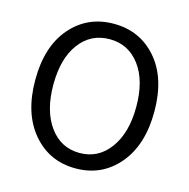

<svg xmlns="http://www.w3.org/2000/svg" viewBox="-110 -855 962 975"><g transform="rotate(15 371.0 -367.0)"><path d="M371 13Q233 13 145.5 -90Q58 -193 58 -369Q58 -545 145.5 -646Q233 -747 371 -747Q509 -747 596.5 -646Q684 -545 684 -369Q684 -193 596.5 -90Q509 13 371 13ZM371 -68Q469 -68 529 -150Q589 -232 589 -369Q589 -507 529 -586.5Q469 -666 371 -666Q272 -666 212.5 -586.5Q153 -507 153 -369Q153 -232 212.5 -150Q272 -68 371 -68Z"/></g></svg>

Font: Source Han Sans & Saira Hybrid
Style: Regular
Weight: 400
Designer: Ryoko NISHIZUKA 西塚涼子 (kana & ideographs); Paul D. Hunt (Latin, Greek & Cyrillic); Wenlong ZHANG 张文龙 (bopomofo); Sandoll 
Foundry: Adobe Systems Incorporated
Version: Version 1.00;August 2, 2021;FontCreator 13.0.0.2675 64-bit